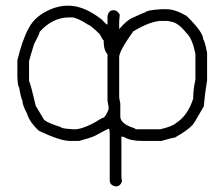

<svg xmlns="http://www.w3.org/2000/svg" viewBox="-20 -484 772 674"><path d="M386.7 170.4Q365.2 167 365.2 148.9V-18.6L363.3 -32.2Q357.9 -32.2 312.5 -6.8Q294.4 1 257.8 10.7H224.6Q191.9 10.7 117.2 -24.4Q84 -54.2 74.2 -86.9Q58.6 -115.2 58.6 -131.8Q54.2 -136.2 46.9 -178.7Q42 -178.7 41 -217.8V-272.5Q58.1 -343.3 80.1 -383.8Q104.5 -432.6 169.9 -456.1Q195.3 -463.9 212.9 -463.9H226.6Q278.3 -461.4 337.9 -415Q352.1 -398.4 357.4 -397.5V-426.8Q360.8 -448.2 378.9 -448.2Q392.1 -448.2 400.4 -432.6L398.4 -409.2V-381.8Q426.8 -415 447.3 -422.4Q484.4 -439.9 488.3 -439.9Q496.6 -449.2 548.8 -451.7H564.5Q594.7 -451.7 634.8 -428.2Q692.4 -372.6 693.4 -346.2Q698.2 -341.8 707 -299.3V-202.1Q699.2 -156.2 695.3 -110.4Q658.2 -44.9 654.3 -43.9Q639.2 -26.9 593.8 -1Q586.4 -1 546.9 10.7H478.5Q437 10.7 416 -2.9L406.2 -4.9V131.3Q406.2 139.6 408.2 152.8Q401.9 170.4 386.7 170.4ZM666 -204.1V-295.4Q654.3 -350.6 634.8 -367.7Q602.5 -408.7 574.2 -408.7Q574.2 -410.6 568.4 -410.6H546.9Q508.8 -410.6 447.3 -373.5Q398.4 -304.7 398.4 -283.7V-141.6Q398.4 -139.2 402.3 -120.1V-75.2Q402.3 -49.3 451.2 -34.2L457 -30.3H543Q584.5 -40 597.7 -51.8Q639.2 -78.1 658.2 -137.7Q658.2 -170.9 666 -204.1ZM361.3 -100.6V-108.4Q357.4 -127.4 357.4 -129.9V-293.9Q343.8 -306.6 343.8 -342.8Q340.3 -342.8 330.1 -364.3Q295.9 -397 289.1 -397.5Q249.5 -422.9 232.4 -422.9H222.7Q164.6 -422.9 119.1 -372.1Q119.1 -365.7 99.6 -329.1Q82 -272.5 82 -268.6V-200.2Q87.9 -188 105.5 -112.3L134.8 -63.5Q148.4 -51.8 193.4 -38.1Q193.4 -32.7 236.3 -30.3H248Q282.7 -34.2 337.9 -69.3Q349.6 -69.3 361.3 -100.6Z"/></svg>

Font: CEF Fonts CJK
Style: Regular
Weight: 400
Designer: PartyBoss (派对大魔王)
Version: Release 2.25